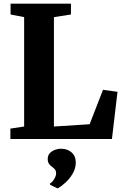

<svg xmlns="http://www.w3.org/2000/svg" viewBox="-20 -763 676 1054"><path d="M37 0V-57L112.5 -68.5V-669L38 -683.5V-743H369.5V-683.5L276 -669V-68.5L472 -81L545.5 -270L625 -259L594.5 0ZM396 130Q395.5 162.5 378.5 191Q361.5 219.5 338.5 240.2Q315.5 261 297.5 271H295.5L255.5 251.5L254 244.5Q267 238 277.5 220Q288 202 288 190Q288 174.5 281.5 167Q275 159.5 266.5 153.5Q257.5 147.5 249.8 137.5Q242 127.5 242 109.5Q242 89 254.5 76.8Q267 64.5 283.5 59Q300 53.5 311.5 53.5H315Q350.5 53.5 373.2 73.8Q396 94 396 130Z"/></svg>

Font: Merriweather 36pt ExtraBold
Style: Regular
Weight: 800
Designer: Eben Sorkin
Foundry: Eben Sorkin
Version: Version 2.100